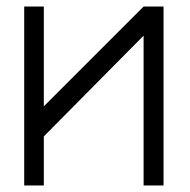

<svg xmlns="http://www.w3.org/2000/svg" viewBox="-20 -617 580 587"><path d="M480 -50H419V-508L114 -200V-50H54V-597H114V-292L419 -597H480Z"/></svg>

Font: IBM 3270
Style: Regular
Weight: 400
Monospace: yes
Version: Version 2.3.1